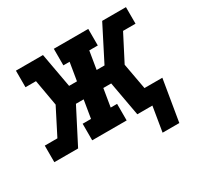

<svg xmlns="http://www.w3.org/2000/svg" viewBox="-151 -692 1046 1014"><g transform="rotate(-30 371.5 -184.5)"><path d="M566 151 591 0H499L461 -210H413L395 -101H434V0H224V-101H275L293 -210H246L138 0H-7V-101H70L151 -260L123 -419H59V-520H224L262 -310H310L328 -419H290V-520H500V-419H448L430 -310H478L585 -520H730V-419H654L572 -260L601 -101H710L668 151Z"/></g></svg>

Font: Iosevka Etoile Oblique
Style: Bold
Weight: 700
Italic angle: -9°
Designer: Belleve Invis
Foundry: Belleve Invis
Version: Version 15.5.2; ttfautohint (v1.8.4)